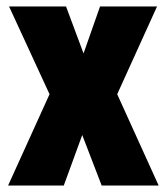

<svg xmlns="http://www.w3.org/2000/svg" viewBox="-20 -573 515 593"><path d="M133 -282 8 -553H184L238 -408L289 -553H465L342 -282L470 0H294L234 -156L177 0H5Z"/></svg>

Font: Noto Sans Gurmukhi ExtraCondensed Black
Style: Regular
Weight: 900
Width: 2
Designer: Jelle Bosma - Monotype Design Team
Foundry: Monotype Imaging Inc.
Version: Version 2.004; ttfautohint (v1.8.4.7-5d5b)